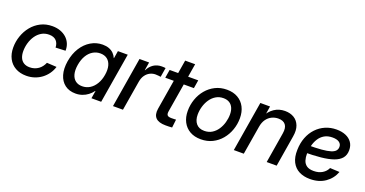

<svg xmlns="http://www.w3.org/2000/svg" viewBox="-35 -1266 3574 1881"><g transform="rotate(20 1752.0 -325.0)"><path d="M244.6 11.7Q179.2 11.7 131.1 -15.4Q83 -42.5 57.4 -91.6Q31.7 -140.6 31.7 -205.6Q31.7 -267.6 51.8 -325.9Q71.8 -384.3 109.9 -431.2Q147.9 -478 201.7 -505.6Q255.4 -533.2 322.8 -533.2Q368.2 -533.2 405.5 -519.8Q442.9 -506.3 469.7 -482.2Q496.6 -458 511 -424.6Q525.4 -391.1 524.4 -350.6L421.9 -346.2Q421.4 -367.2 415 -385Q408.7 -402.8 396.5 -416Q384.3 -429.2 365.5 -436.5Q346.7 -443.8 320.8 -443.8Q276.4 -443.8 241.9 -423.1Q207.5 -402.3 184.1 -367.9Q160.6 -333.5 148.4 -291.3Q136.2 -249 136.2 -206.1Q136.2 -167 148.4 -138.2Q160.6 -109.4 185.8 -93.5Q210.9 -77.6 248 -77.6Q274.9 -77.6 297.4 -85Q319.8 -92.3 338.4 -105.5Q356.9 -118.7 370.6 -137Q384.3 -155.3 393.6 -177.2L495.6 -171.4Q483.4 -131.3 459.7 -97.9Q436 -64.5 403.1 -39.8Q370.1 -15.1 329.8 -1.7Q289.6 11.7 244.6 11.7Z M758.3 10.3Q691.4 10.3 646.5 -23.7Q601.6 -57.6 583.5 -118.7Q565.4 -179.7 578.6 -261.2Q592.3 -342.8 630.6 -403.6Q668.9 -464.4 725.3 -498Q781.7 -531.7 848.1 -531.7Q885.3 -531.7 914.1 -520.8Q942.9 -509.8 962.4 -490.2Q981.9 -470.7 992.7 -444.8H995.1L1007.8 -522.5H1110.4L1023.4 0H921.9L935.1 -79.6H932.1Q912.1 -52.2 885.7 -32.2Q859.4 -12.2 827.4 -1Q795.4 10.3 758.3 10.3ZM794.9 -79.1Q839.4 -79.1 875.2 -101.8Q911.1 -124.5 935.5 -165.5Q960 -206.5 968.8 -261.2Q978 -316.4 967.3 -357.2Q956.5 -397.9 928 -420.4Q899.4 -442.9 855 -442.9Q812.5 -442.9 777.1 -421.1Q741.7 -399.4 717.8 -359.1Q693.8 -318.8 684.1 -261.2Q674.8 -204.1 685.5 -163.3Q696.3 -122.6 724.4 -100.8Q752.4 -79.1 794.9 -79.1Z M1146.5 0 1232.9 -522.5H1333L1318.8 -438H1321.8Q1343.3 -481 1379.4 -504.9Q1415.5 -528.8 1464.4 -528.8Q1475.6 -528.8 1486.1 -528.1Q1496.6 -527.3 1503.4 -526.4L1487.3 -429.2Q1481 -430.2 1465.8 -432.1Q1450.7 -434.1 1433.1 -434.1Q1402.3 -434.1 1375 -420.2Q1347.7 -406.2 1328.4 -378.9Q1309.1 -351.6 1302.2 -310.5L1250.5 0Z M1845.2 -522.5 1831.1 -436.5H1532.7L1546.9 -522.5ZM1658.7 -660.6H1762.7L1676.3 -139.2Q1671.4 -109.4 1681.9 -97.2Q1692.4 -85 1723.1 -85Q1733.9 -85 1748 -85.4Q1762.2 -85.9 1772.5 -86.4L1762.7 -1Q1749 0.5 1730.7 1Q1712.4 1.5 1695.3 1.5Q1622.1 1.5 1591.1 -30.8Q1560.1 -63 1570.3 -126.5Z M2064.5 11.7Q1998 11.7 1950.2 -15.6Q1902.3 -43 1876.5 -92.3Q1850.6 -141.6 1850.6 -207Q1850.6 -270.5 1871.1 -329.1Q1891.6 -387.7 1930.2 -433.6Q1968.8 -479.5 2022.5 -506.3Q2076.2 -533.2 2142.6 -533.2Q2209 -533.2 2256.8 -505.6Q2304.7 -478 2330.3 -428.5Q2356 -378.9 2356 -313Q2356 -250 2335.4 -191.7Q2314.9 -133.3 2276.6 -87.4Q2238.3 -41.5 2184.6 -14.9Q2130.9 11.7 2064.5 11.7ZM2068.4 -77.6Q2113.8 -77.6 2147.9 -98.6Q2182.1 -119.6 2205.3 -154.5Q2228.5 -189.5 2240.2 -231.2Q2252 -272.9 2252 -314.5Q2252 -354 2239 -383.1Q2226.1 -412.1 2200.7 -427.7Q2175.3 -443.4 2138.2 -443.4Q2094.2 -443.4 2060.1 -422.6Q2025.9 -401.9 2002.4 -367.2Q1979 -332.5 1966.8 -290.5Q1954.6 -248.5 1954.6 -205.6Q1954.6 -147 1983.9 -112.3Q2013.2 -77.6 2068.4 -77.6Z M2560.1 -298.8 2510.3 0H2406.2L2492.7 -522.5H2593.8L2573.2 -393.1L2551.3 -396Q2587.9 -466.3 2637 -499Q2686 -531.7 2748 -531.7Q2803.2 -531.7 2842.8 -507.8Q2882.3 -483.9 2900.1 -437.5Q2918 -391.1 2906.2 -323.2L2853 0H2749L2801.3 -317.4Q2811.5 -378.9 2787.6 -409.2Q2763.7 -439.5 2712.4 -439.5Q2675.8 -439.5 2643.8 -423.8Q2611.8 -408.2 2589.8 -377.2Q2567.9 -346.2 2560.1 -298.8Z M3202.6 11.7Q3137.2 11.7 3088.6 -13.2Q3040 -38.1 3013.9 -88.6Q2987.8 -139.2 2990.2 -215.3Q2991.7 -286.1 3014.2 -344.5Q3036.6 -402.8 3076.7 -445.3Q3116.7 -487.8 3169.9 -510.7Q3223.1 -533.7 3285.2 -533.7Q3339.4 -533.7 3380.9 -516.4Q3422.4 -499 3445.8 -465.6Q3469.2 -432.1 3469.2 -384.3Q3469.2 -335 3442.9 -302.5Q3416.5 -270 3364 -251.2Q3311.5 -232.4 3233.2 -224.4Q3154.8 -216.3 3049.8 -216.3L3062.5 -293.5Q3153.3 -293.5 3212.6 -298.6Q3272 -303.7 3305.9 -314.5Q3339.8 -325.2 3354 -342.3Q3368.2 -359.4 3368.2 -382.8Q3368.2 -412.6 3344 -429.7Q3319.8 -446.8 3274.4 -446.8Q3224.6 -446.8 3189.9 -426.3Q3155.3 -405.8 3133.8 -371.3Q3112.3 -336.9 3102.3 -295.4Q3092.3 -253.9 3091.8 -211.4Q3091.3 -174.8 3100.8 -143.6Q3110.4 -112.3 3136.2 -93.5Q3162.1 -74.7 3210 -74.7Q3262.2 -74.7 3299.3 -97.4Q3336.4 -120.1 3353 -157.2L3452.6 -152.3Q3425.3 -78.6 3360.4 -33.4Q3295.4 11.7 3202.6 11.7Z"/></g></svg>

Font: Inter 28pt Medium
Style: Italic
Weight: 500
Italic angle: -9.3988°
Designer: Rasmus Andersson
Foundry: rsms
Version: Version 4.001;git-66647c0bb